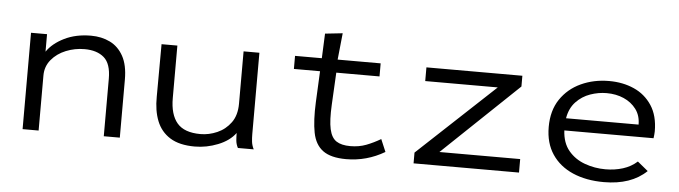

<svg xmlns="http://www.w3.org/2000/svg" viewBox="-42 -740 3208 907"><g transform="rotate(5 1562.5 -286.0)"><path d="M84 0V-457H160V-374Q187 -414 241.5 -441Q296 -468 368 -468Q418 -468 458 -448.5Q498 -429 521.5 -386.5Q545 -344 545 -275V0H469V-273Q469 -344 435.5 -373Q402 -402 343 -402Q297 -402 255 -385Q213 -368 186.5 -336Q160 -304 160 -261V0Z M901 11Q828 11 784 -16.5Q740 -44 720.5 -93Q701 -142 702 -208L703 -457H778V-208Q778 -130 812 -90Q846 -50 923 -50Q963 -50 1002 -67Q1041 -84 1066.5 -119Q1092 -154 1092 -209V-457H1167V-71Q1167 -53 1169 -35.5Q1171 -18 1180 0H1105Q1096 -17 1094.5 -35Q1093 -53 1093 -70Q1065 -32 1011 -10.5Q957 11 901 11Z M1619 8Q1546 8 1508.5 -19.5Q1471 -47 1460 -103.5Q1449 -160 1453 -248L1460 -395H1336V-457H1463L1468 -574L1551 -583L1538 -457H1742V-395H1537L1529 -243Q1525 -167 1534 -126.5Q1543 -86 1567 -70.5Q1591 -55 1633 -55Q1674 -55 1708 -68Q1742 -81 1776 -101L1801 -42Q1716 8 1619 8Z M1938 0V-51L2303 -392H1959V-457H2414V-406L2055 -64H2438V0Z M2841 10Q2757 10 2693.5 -17.5Q2630 -45 2594.5 -98Q2559 -151 2559 -227Q2559 -305 2595 -358.5Q2631 -412 2691.5 -440Q2752 -468 2825 -468Q2890 -468 2943 -444.5Q2996 -421 3028 -372.5Q3060 -324 3060 -250Q3060 -242 3059 -233.5Q3058 -225 3057 -217H2634Q2637 -158 2667.5 -121.5Q2698 -85 2745 -68Q2792 -51 2843 -51Q2887 -51 2925.5 -63Q2964 -75 2993 -101L3043 -60Q2970 10 2841 10ZM2637 -275H2981Q2981 -318 2958.5 -348Q2936 -378 2899.5 -394Q2863 -410 2818 -410Q2779 -410 2740.5 -396.5Q2702 -383 2673.5 -353Q2645 -323 2637 -275Z"/></g></svg>

Font: Inconsolata Expanded Thin
Style: Regular
Weight: 100
Width: 7
Monospace: yes
Designer: Raph Levien, Cyreal, Brenton Simpson
Foundry: Raph Levien, Cyreal, Google
Version: Version 3.100; ttfautohint (v1.8.4.7-5d5b)